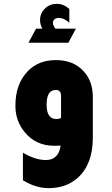

<svg xmlns="http://www.w3.org/2000/svg" viewBox="-20 -787 582 997"><path d="M374 -638 335 -565H128L167 -638H200Q188 -659 188 -682Q188 -719 215 -744Q239 -767 275 -767Q311 -767 340 -740V-669Q312 -694 286 -694Q270 -694 262 -686Q255 -679 255 -668Q255 -654 268 -638ZM295 -31Q284 -30 262 -30Q166 -30 108 -101Q60 -159 60 -238Q60 -350 123 -416Q179 -475 270 -475Q363 -475 416 -415Q462 -364 462 -282V-72Q462 66 384 136Q324 190 232 190Q166 190 99 149V6Q164 44 218 44Q284 44 295 -31ZM297 -288Q297 -320 270 -320Q222 -320 222 -244Q222 -169 272 -169Q288 -169 297 -175Z"/></svg>

Font: Tajawal Black
Style: Regular
Weight: 900
Designer: Boutros Fonts
Foundry: Created by Boutros International 2017
Version: Version 1.700